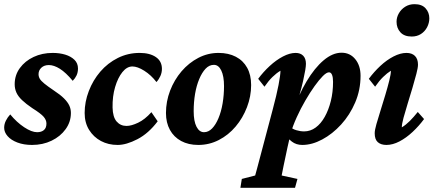

<svg xmlns="http://www.w3.org/2000/svg" viewBox="-23 -692 2093 927"><path d="M131.8 7.8Q91.8 7.8 61 -3.9Q30.3 -15.6 13.7 -34.7Q-2.9 -53.7 -2.9 -75.2Q-2.9 -92.8 5.4 -109.4Q13.7 -126 26.4 -139.6Q57.6 -101.6 93.8 -77.6Q129.9 -53.7 156.2 -53.7Q176.8 -53.7 189 -64Q201.2 -74.2 201.2 -95.7Q201.2 -112.3 188 -127.9Q174.8 -143.6 132.8 -169.9Q102.5 -190.4 83.5 -208.5Q64.5 -226.6 56.2 -245.1Q47.9 -263.7 47.9 -285.2Q47.9 -329.1 72.8 -363.3Q97.7 -397.5 139.2 -417Q180.7 -436.5 231.4 -436.5Q264.6 -436.5 292 -428.2Q319.3 -419.9 336.4 -403.3Q353.5 -386.7 353.5 -361.3Q353.5 -342.8 346.7 -328.1Q339.8 -313.5 328.1 -301.8Q294.9 -341.8 266.1 -359.9Q237.3 -377.9 212.9 -377.9Q190.4 -377.9 176.8 -365.2Q163.1 -352.5 163.1 -334Q163.1 -322.3 168.9 -312Q174.8 -301.8 190.9 -288.6Q207 -275.4 237.3 -254.9Q268.6 -234.4 286.1 -216.8Q303.7 -199.2 311.5 -182.6Q319.3 -166 319.3 -146.5Q319.3 -103.5 293.9 -68.4Q268.6 -33.2 226.1 -12.7Q183.6 7.8 131.8 7.8Z M616.2 -371.1Q589.8 -371.1 567.9 -343.8Q545.9 -316.4 532.7 -271.5Q519.5 -226.6 520.5 -172.9Q521.5 -127 540 -105.5Q558.6 -84 587.9 -84Q611.3 -84 644 -99.6Q676.8 -115.2 708 -150.4L738.3 -106.4Q694.3 -47.9 640.6 -20Q586.9 7.8 544.9 7.8Q500 7.8 464.4 -11.2Q428.7 -30.3 407.2 -64.9Q385.7 -99.6 385.7 -146.5Q385.7 -200.2 405.8 -252.4Q425.8 -304.7 461.4 -346.2Q497.1 -387.7 545.9 -412.1Q594.7 -436.5 651.4 -436.5Q700.2 -436.5 729.5 -416.5Q758.8 -396.5 758.8 -359.4Q758.8 -341.8 751.5 -325.2Q744.1 -308.6 732.4 -295.9Q706.1 -330.1 673.3 -350.6Q640.6 -371.1 616.2 -371.1Z M934.6 7.8Q886.7 7.8 851.6 -11.2Q816.4 -30.3 797.4 -64.9Q778.3 -99.6 778.3 -146.5Q778.3 -202.1 798.3 -254.4Q818.4 -306.6 853.5 -347.7Q888.7 -388.7 934.6 -412.6Q980.5 -436.5 1032.2 -436.5Q1080.1 -436.5 1115.7 -418Q1151.4 -399.4 1170.4 -364.7Q1189.5 -330.1 1189.5 -281.2Q1189.5 -226.6 1169.4 -174.3Q1149.4 -122.1 1114.7 -81.1Q1080.1 -40 1033.7 -16.1Q987.3 7.8 934.6 7.8ZM961.9 -53.7Q983.4 -53.7 1001 -71.8Q1018.6 -89.8 1031.7 -121.1Q1044.9 -152.3 1051.8 -192.9Q1058.6 -233.4 1058.6 -276.4Q1058.6 -324.2 1045.4 -351.6Q1032.2 -378.9 1009.8 -378.9Q987.3 -378.9 969.7 -360.4Q952.1 -341.8 939 -310.5Q925.8 -279.3 918.9 -239.3Q912.1 -199.2 912.1 -155.3Q912.1 -106.4 925.8 -80.1Q939.5 -53.7 961.9 -53.7Z M1137.7 214.8 1144.5 171.9 1209 155.3Q1212.9 141.6 1219.2 117.7Q1225.6 93.8 1235.4 56.6L1293.9 -164.1Q1312.5 -233.4 1321.8 -281.7Q1331.1 -330.1 1331.1 -350.6Q1311.5 -338.9 1292.5 -320.3Q1273.4 -301.8 1253.9 -273.4L1223.6 -311.5Q1248 -344.7 1279.3 -373.5Q1310.5 -402.3 1343.3 -419.4Q1376 -436.5 1404.3 -436.5Q1427.7 -436.5 1440.9 -422.9Q1454.1 -409.2 1454.1 -383.8Q1454.1 -362.3 1440.4 -301.3Q1426.8 -240.2 1395.5 -144.5H1387.7Q1418 -233.4 1457 -298.8Q1496.1 -364.3 1539.6 -400.9Q1583 -437.5 1626 -437.5Q1667 -437.5 1692.4 -406.2Q1717.8 -375 1717.8 -326.2Q1717.8 -257.8 1691.9 -197.3Q1666 -136.7 1624 -90.8Q1582 -44.9 1532.7 -18.6Q1483.4 7.8 1436.5 7.8Q1407.2 7.8 1386.2 -8.3Q1365.2 -24.4 1343.8 -53.7L1372.1 -84Q1387.7 -69.3 1407.2 -63.5Q1426.8 -57.6 1445.3 -57.6Q1475.6 -57.6 1501 -76.2Q1526.4 -94.7 1544.9 -127.9Q1563.5 -161.1 1574.2 -204.1Q1585 -247.1 1585 -296.9Q1585 -318.4 1580.1 -330.6Q1575.2 -342.8 1565.4 -342.8Q1553.7 -342.8 1535.6 -324.7Q1517.6 -306.6 1495.6 -275.9Q1473.6 -245.1 1451.2 -206.5Q1428.7 -168 1409.7 -126Q1390.6 -84 1378.9 -43.9L1377 -33.2L1365.2 18.6Q1352.5 76.2 1345.7 110.8Q1338.9 145.5 1336.9 155.3L1413.1 171.9L1401.4 214.8Z M1842.8 7.8Q1816.4 7.8 1801.3 -5.4Q1786.1 -18.6 1786.1 -48.8Q1786.1 -63.5 1794.4 -92.8Q1802.7 -122.1 1814.5 -159.2Q1826.2 -196.3 1837.4 -233.9Q1848.6 -271.5 1856.4 -302.7Q1864.3 -334 1864.3 -350.6Q1845.7 -338.9 1826.7 -320.3Q1807.6 -301.8 1788.1 -273.4L1757.8 -311.5Q1782.2 -344.7 1813 -373.5Q1843.8 -402.3 1877 -419.4Q1910.2 -436.5 1939.5 -436.5Q1965.8 -436.5 1980.5 -421.9Q1995.1 -407.2 1995.1 -379.9Q1995.1 -365.2 1987.3 -335.4Q1979.5 -305.7 1968.3 -267.6Q1957 -229.5 1945.3 -191.9Q1933.6 -154.3 1925.3 -123.5Q1917 -92.8 1917 -77.1Q1936.5 -88.9 1955.6 -107.9Q1974.6 -127 1994.1 -151.4L2024.4 -117.2Q2000 -84 1969.2 -55.2Q1938.5 -26.4 1905.8 -9.3Q1873 7.8 1842.8 7.8ZM1964.8 -515.6Q1928.7 -515.6 1910.2 -536.1Q1891.6 -556.6 1891.6 -586.9Q1891.6 -608.4 1902.8 -627.9Q1914.1 -647.5 1933.6 -659.7Q1953.1 -671.9 1978.5 -671.9Q2013.7 -671.9 2031.7 -651.9Q2049.8 -631.8 2049.8 -603.5Q2049.8 -581.1 2039.1 -560.5Q2028.3 -540 2009.3 -527.8Q1990.2 -515.6 1964.8 -515.6Z"/></svg>

Font: Crimson Pro
Style: Bold Italic
Weight: 700
Italic angle: -12°
Designer: Jacques Le Bailly
Foundry: Baron von Fonthausen
Version: Version 1.003